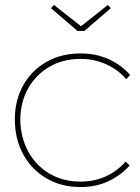

<svg xmlns="http://www.w3.org/2000/svg" viewBox="-20 -746 566 776"><path d="M306 10Q228 10 168 -25Q108 -60 74 -122Q40 -184 40 -263Q40 -341 74 -401.5Q108 -462 168 -496Q228 -530 306 -530Q369 -530 420 -506.5Q471 -483 506 -443L490 -426Q468 -452 439.5 -470Q411 -488 377.5 -498Q344 -508 306 -508Q235 -508 180.5 -476.5Q126 -445 94.5 -390Q63 -335 62 -263Q63 -190 94.5 -133Q126 -76 180.5 -44Q235 -12 306 -12Q343 -12 376 -21.5Q409 -31 437.5 -49.5Q466 -68 488 -93L504 -77Q468 -37 418 -13.5Q368 10 306 10ZM293 -621 186 -713 198 -726 315 -634H300L416 -726L428 -713L321 -621Z"/></svg>

Font: Lexend Deca Thin
Style: Regular
Weight: 250
Designer: Bonnie Shaver-Troup, Thomas Jockin
Foundry: Lexend
Version: Version 1.007